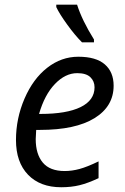

<svg xmlns="http://www.w3.org/2000/svg" viewBox="-20 -786 533 816"><path d="M240.2 9.8Q150.4 9.8 99.1 -43.5Q47.9 -96.7 47.9 -190.9Q47.9 -282.7 84.2 -366.9Q120.6 -451.2 180.7 -498Q240.7 -544.9 313 -544.9Q387.7 -544.9 425.3 -512.5Q462.9 -480 462.9 -421.9Q462.9 -334 381.8 -283.9Q300.8 -233.9 149.9 -233.9H133.8L131.8 -194.8Q131.8 -130.9 161.9 -95Q191.9 -59.1 254.9 -59.1Q285.6 -59.1 318.1 -67.9Q350.6 -76.7 398.9 -100.1V-28.8Q353 -7.3 317.9 1.2Q282.7 9.8 240.2 9.8ZM308.1 -475.1Q257.8 -475.1 213.6 -429.2Q169.4 -383.3 146 -301.8H151.9Q263.2 -301.8 322.5 -330.8Q381.8 -359.9 381.8 -415Q381.8 -440.9 364 -458Q346.2 -475.1 308.1 -475.1ZM379.4 -606H328.6Q298.8 -635.7 265.9 -681.2Q232.9 -726.6 219.2 -755.9V-766.1H307.6Q328.6 -699.7 379.4 -618.2Z"/></svg>

Font: CAA NEO Sans
Style: Italic
Weight: 400
Italic angle: -12°
Version: Version 1.10